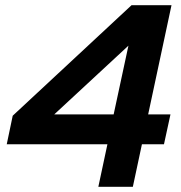

<svg xmlns="http://www.w3.org/2000/svg" viewBox="-20 -720 699 740"><path d="M359 0 394 -164H6L29 -274L487 -700H641L551 -279H637L612 -164H527L492 0ZM189 -279H418L475 -544Z"/></svg>

Font: Red Hat Display ExtraBold
Style: Italic
Weight: 800
Italic angle: -12°
Designer: Pentagram, MCKL
Foundry: Pentagram, MCKL
Version: Version 1.023